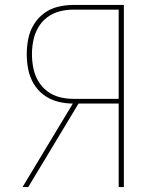

<svg xmlns="http://www.w3.org/2000/svg" viewBox="-20 -755 616 775"><path d="M71 0H94L297 -337H459V0H480V-735H275Q244 -735 213.5 -727.5Q183 -720 158 -701.5Q133 -683 116.5 -656Q100 -629 94 -598Q88 -567 88 -536Q88 -505 94 -474.5Q100 -444 116 -417Q132 -390 157 -371.5Q182 -353 212.5 -345Q243 -337 274 -337ZM459 -356H275Q247 -356 220 -363Q193 -370 170.5 -387Q148 -404 134 -428.5Q120 -453 114.5 -480.5Q109 -508 109 -536Q109 -564 114.5 -591.5Q120 -619 134 -643.5Q148 -668 170.5 -685Q193 -702 220 -709Q247 -716 275 -716H459Z"/></svg>

Font: Iosevka Sparkle Thin
Style: Regular
Weight: 100
Designer: Belleve Invis
Foundry: Belleve Invis
Version: Version 4.5.0; ttfautohint (v1.8.3)